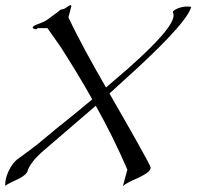

<svg xmlns="http://www.w3.org/2000/svg" viewBox="-39 -667 738 720"><path d="M226.3 -647.5C222.4 -647.5 220.1 -646 206.3 -636.7C200.2 -631.8 189.3 -631.3 189.3 -631.3C189.3 -631.3 163.1 -610.4 137.9 -592.8C116.9 -578.1 87.2 -574.7 83.5 -564.5C81.8 -560.1 93.2 -557.1 96.2 -557.1C99.6 -557.1 102.2 -561.5 102.2 -561.5H138.8L188 -491.7C229.3 -427.2 269.4 -361.8 307 -294.4C218.1 -219.7 170.6 -184.6 138.2 -156.2C89.8 -114.3 45.1 -84 25.5 -69.3C4.8 -52.2 -9.7 -23.4 -16 0C-18.5 9.4 -19.4 17.7 -19.4 23.9C-19.4 26.2 -19.3 28.1 -19.1 29.8C1 13.2 57.8 -0.5 65 -27.3C68.7 -41 85.6 -69.3 125.4 -103L320.1 -270.5C363.4 -193.4 403 -113.3 438.6 -31.2L421.6 32.2C435.2 11.8 526 -9.9 526 -38.5C526 -46.4 449.8 -180.3 371.5 -316.4L462.6 -399.4C538.9 -469.2 664.2 -588.9 678.2 -641.1C673.6 -642.1 667.9 -642.6 663 -642.6C636.6 -642.6 611.1 -629.4 609.3 -622.6C609 -621.6 608.8 -620.6 609.1 -620.1C612.6 -614.7 612.7 -607.9 610.5 -599.6C597.4 -550.8 496.1 -459 441.5 -410.2L358.5 -338.9C304.8 -432.1 253.5 -524.9 217.6 -602.1L225 -629.9C229.1 -645 229.7 -647.5 226.3 -647.5Z"/></svg>

Font: Pierce
Style: Oblique
Weight: 400
Italic angle: -15°
Version: Version 0.2.0